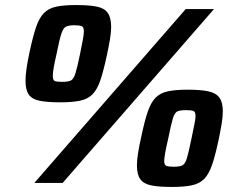

<svg xmlns="http://www.w3.org/2000/svg" viewBox="-20 -724 938 760"><path d="M219 -319Q168 -319 137.5 -325Q107 -331 94 -349.5Q81 -368 81 -404Q81 -424 85 -452.5Q89 -481 97 -518Q110 -579 122.5 -616Q135 -653 153.5 -672Q172 -691 202 -697.5Q232 -704 281 -704Q332 -704 362.5 -698Q393 -692 406.5 -673Q420 -654 420 -617Q420 -597 415.5 -569.5Q411 -542 403 -505Q390 -444 377.5 -407Q365 -370 346.5 -351Q328 -332 297.5 -325.5Q267 -319 219 -319ZM116 0 715 -688H827L228 0ZM226 -400Q249 -400 260 -405Q271 -410 278.5 -433.5Q286 -457 297 -511Q304 -546 308 -567Q312 -588 312 -600Q312 -617 303 -620.5Q294 -624 274 -624Q252 -624 241 -618.5Q230 -613 222.5 -589.5Q215 -566 204 -511Q196 -477 192.5 -456Q189 -435 189 -423Q189 -406 197.5 -403Q206 -400 226 -400ZM661 16Q609 16 579 10Q549 4 535.5 -14.5Q522 -33 522 -70Q522 -107 539 -182Q552 -244 564.5 -281Q577 -318 595.5 -337Q614 -356 644.5 -362.5Q675 -369 723 -369Q774 -369 804.5 -362.5Q835 -356 848.5 -337.5Q862 -319 862 -283Q862 -262 857.5 -234.5Q853 -207 845 -169Q832 -108 819.5 -71.5Q807 -35 788.5 -16Q770 3 739.5 9.5Q709 16 661 16ZM668 -64Q691 -64 702 -69.5Q713 -75 720 -98.5Q727 -122 738 -176Q745 -211 749.5 -232Q754 -253 754 -265Q754 -282 745 -285Q736 -288 715 -288Q693 -288 682 -283Q671 -278 664 -254.5Q657 -231 646 -176Q630 -108 630 -87Q630 -71 639 -67.5Q648 -64 668 -64Z"/></svg>

Font: Saira ExtraBold
Style: Italic
Weight: 800
Italic angle: -12°
Designer: Hector Gatti with collaboration of the Omnibus-Type team
Foundry: Omnibus-Type
Version: Version 1.100; ttfautohint (v1.8.3)